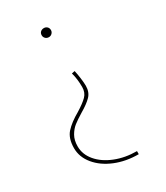

<svg xmlns="http://www.w3.org/2000/svg" viewBox="-168 -540 701 810"><g transform="rotate(-30 182.5 -135.5)"><path d="M204 -444Q204 -435 197.5 -428.5Q191 -422 182 -422Q172 -422 165.5 -428.5Q159 -435 159 -444Q159 -454 165.5 -460Q172 -466 182 -466Q191 -466 197.5 -460Q204 -454 204 -444ZM214 -167Q214 -136 195.5 -117Q177 -98 141 -77Q113 -60 96.5 -47Q80 -34 68 -13Q56 8 56 38Q56 77 83.5 109.5Q111 142 158.5 161Q206 180 263 180V195Q201 195 150 174Q99 153 69 116.5Q39 80 39 37Q39 -11 62.5 -37Q86 -63 130 -88Q164 -109 181 -126Q198 -143 198 -170Q198 -209 189 -241L204 -244Q208 -227 211 -204Q214 -181 214 -167Z"/></g></svg>

Font: Ysabeau Infant Thin
Style: Regular
Weight: 200
Designer: Christian Thalmann (Catharsis Fonts)
Version: Version 0.003